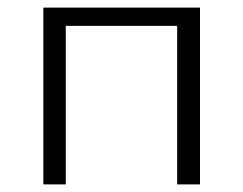

<svg xmlns="http://www.w3.org/2000/svg" viewBox="-20 -485 639 505"><path d="M506 0H446V-417H153V0H94V-465H506Z"/></svg>

Font: Ysabeau SC Semilight
Style: Regular
Weight: 300
Designer: Christian Thalmann (Catharsis Fonts)
Version: Version 0.003